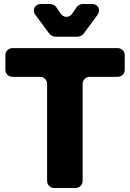

<svg xmlns="http://www.w3.org/2000/svg" viewBox="-20 -942 651 962"><path d="M157 -868 228 -772C232 -766 248 -758 256 -758H370C378 -758 394 -766 398 -772L469 -868C487 -892 471 -922 442 -922H393C384 -922 368 -914 364 -906L342 -874C327 -852 299 -852 284 -874L262 -906C258 -914 242 -922 233 -922H185C155 -922 139 -892 157 -868ZM605 -592V-666C605 -685 589 -701 570 -701H42C23 -701 7 -685 7 -666V-592C7 -573 23 -557 42 -557H181C200 -557 216 -541 216 -522V-35C216 -16 232 0 251 0H359C378 0 394 -16 394 -35V-522C394 -541 410 -557 429 -557H570C589 -557 605 -573 605 -592Z"/></svg>

Font: Trueno
Style: RoundBd
Weight: 700
Designer: Julieta Ulanovsky, Jasper
Foundry: Julieta Ulanovsky, Cannot Into Space Fonts
Version: Version 3.001